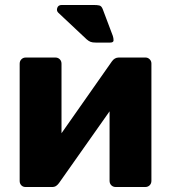

<svg xmlns="http://www.w3.org/2000/svg" viewBox="-20 -751 678 771"><path d="M365 -580Q351 -580 343.5 -583Q336 -586 328 -593L214 -700Q206 -708 210 -719.5Q214 -731 228 -731H356Q370 -731 379 -729Q388 -727 393 -713L433 -607Q436 -598 436 -589Q436 -580 422 -580ZM83 0Q72 0 65.5 -7Q59 -14 59 -24V-495Q59 -506 66 -513Q73 -520 84 -520H202Q213 -520 220 -513Q227 -506 227 -495V-216L429 -504Q440 -520 457 -520H564Q574 -520 581 -513Q588 -506 588 -496V-25Q588 -14 581 -7Q574 0 563 0H445Q434 0 427 -7Q420 -14 420 -25V-304L217 -16Q212 -9 205.5 -4.5Q199 0 189 0Z"/></svg>

Font: Fz Rubik
Style: Bold
Weight: 700
Designer: Hubert and Fischer
Foundry: Hubert and Fischer
Version: Vit hóa bi FontZin.com